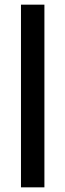

<svg xmlns="http://www.w3.org/2000/svg" viewBox="-20 -804 281 824"><path d="M70 -784H170.6V0H70Z"/></svg>

Font: Facade Sud
Style: Regular
Weight: 100
Designer: Éléonore Fines
Foundry: Velvetyne Type Foundry
Version: Version 1.001;Glyphs 3.2 (3202)